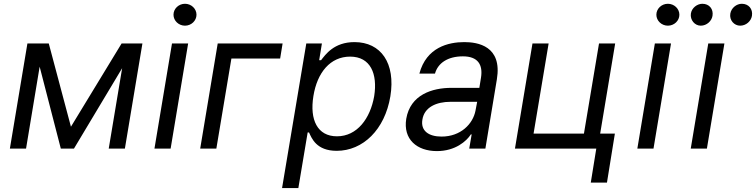

<svg xmlns="http://www.w3.org/2000/svg" viewBox="-20 -771 3922 996"><path d="M348 -113.6 233 -545.5H122.2L31.2 0H115.1L185.7 -425.1L295.5 0H363.6L613.6 -417.3L544 0H627.8L718.8 -545.5H610.8Z M781.2 0H865.1L956 -545.5H872.2ZM880 -694.6C880 -663.4 907 -637.8 939.6 -637.8C972.3 -637.8 999.3 -663.4 999.3 -694.6C999.3 -725.9 972.3 -751.4 939.6 -751.4C907 -751.4 880 -725.9 880 -694.6Z M1446 -545.5H1109.4L1018.5 0H1102.3L1180.4 -467.3H1433.2Z M1443.2 204.5H1527.7L1576 -83.8H1583.1C1596.9 -54 1621.1 11.4 1726.6 11.4C1862.6 11.4 1976.2 -98 2005 -271.3C2033 -443.2 1956.3 -552.6 1818.9 -552.6C1712 -552.6 1668 -487.2 1645.6 -458.8H1635.7L1649.9 -545.5H1568.9ZM1605.8 -272.7C1625.4 -394.9 1693.5 -477.3 1796.2 -477.3C1902.3 -477.3 1939.3 -387.8 1921.2 -272.7C1900.9 -156.2 1832.7 -63.9 1728 -63.9C1626.8 -63.9 1585.6 -149.1 1605.8 -272.7Z M2246.4 12.8C2341.6 12.8 2399.9 -38.4 2422.6 -73.9H2426.8L2414.1 0H2497.9L2557.5 -359.4C2586.3 -532.7 2458.1 -552.6 2388.5 -552.6C2306.1 -552.6 2191.8 -525.6 2155.5 -389.2H2236.5C2251.4 -443.2 2301.8 -478.7 2381.4 -478.7C2458.1 -478.7 2486.2 -436.4 2475.1 -367.9L2466.6 -315.3H2322.4C2221.6 -315.3 2108.7 -279.8 2087.4 -154.8C2070.3 -48.3 2142.8 12.8 2246.4 12.8ZM2171.2 -150.6C2181.1 -214.5 2242.9 -242.9 2317.5 -242.9H2455.3L2446.7 -197.4C2433.6 -128.2 2370 -62.5 2270.6 -62.5C2203.8 -62.5 2161.2 -92.3 2171.2 -150.6Z M3171.2 -545.5H3087.4L3009.2 -78.1H2747.9L2826 -545.5H2742.2L2651.3 0H3073.2L3044.7 176.1H3128.6L3169.7 -78.1H3093.4Z M3286.2 0H3370L3460.9 -545.5H3377.1ZM3384.9 -694.6C3384.9 -663.4 3411.9 -637.8 3444.6 -637.8C3477.3 -637.8 3504.3 -663.4 3504.3 -694.6C3504.3 -725.9 3477.3 -751.4 3444.6 -751.4C3411.9 -751.4 3384.9 -725.9 3384.9 -694.6Z M3563.2 0H3647L3737.9 -545.5H3654.1ZM3563.9 -700.3C3559.3 -667.6 3583.8 -637.8 3615.1 -637.8C3646.3 -637.8 3671.9 -661.9 3676.1 -688.9C3681.8 -724.4 3659.1 -751.4 3623.6 -751.4C3596.6 -751.4 3568.2 -730.1 3563.9 -700.3ZM3768.5 -700.3C3762.8 -666.2 3788.4 -637.8 3819.6 -637.8C3850.9 -637.8 3876.4 -661.9 3880.7 -688.9C3886.4 -724.4 3863.6 -751.4 3828.1 -751.4C3801.1 -751.4 3773.4 -730.1 3768.5 -700.3Z"/></svg>

Font: Margiela Sans
Style: Italic
Weight: 400
Italic angle: -9.39999°
Designer: Stefan Endress, Andreas Faust
Version: Version 1.100;FEAKit 1.0